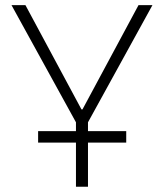

<svg xmlns="http://www.w3.org/2000/svg" viewBox="-20 -713 626 733"><path d="M125.5 -168.5V-212.4H270V-246.1L23.9 -693.4H77.1L291 -295.4H294.9L508.8 -693.4H562L315.9 -246.1V-212.4H461.9V-168.5H315.9V0H270V-168.5Z"/></svg>

Font: Cascadia Code ExtraLight
Style: Regular
Weight: 200
Monospace: yes
Designer: Aaron Bell
Foundry: Saja Typeworks
Version: Version 2407.024; ttfautohint (v1.8.4)